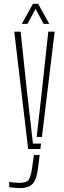

<svg xmlns="http://www.w3.org/2000/svg" viewBox="-20 -762 325 982"><path d="M124 0 53 -600H85.5L117.5 -298.5L148.5 -27.5H190L186.5 0ZM81.5 200Q70 200 53.8 198.5Q37.5 197 27 195V168.5Q37.5 170.5 50.8 171.8Q64 173 79.5 173Q115 173 126 158.5Q137 144 143 104L153.5 30.5H183L173.5 104Q169 138 159.2 159.2Q149.5 180.5 130.8 190.2Q112 200 81.5 200ZM167.5 -61.5 194.5 -298.5 227 -600H259.5L194.5 -61.5ZM91.5 -640 148.5 -742.5H175L232 -640H203L162 -716.5L120.5 -640Z"/></svg>

Font: Big Shoulders Stencil Display ExtraLight
Style: Regular
Weight: 250
Designer: Patric King
Foundry: XO Type Co
Version: Version 2.001